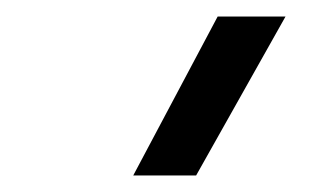

<svg xmlns="http://www.w3.org/2000/svg" viewBox="-20 -712 384 232"><path d="M141 -500H217L325 -692H243Z"/></svg>

Font: Gully Medium
Style: Regular
Weight: 500
Designer: jaikishan Patel
Foundry: MagicType
Version: Version 1.000;Glyphs 3.2 (3242)